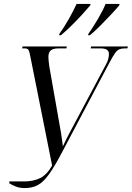

<svg xmlns="http://www.w3.org/2000/svg" viewBox="-20 -951 673 980"><path d="M27 -16 28 -25H102Q151 -25 185 -42Q219 -59 246 -106L141 -632Q135 -664 131.5 -679Q128 -694 123 -699Q118 -704 107 -704H93L95 -714H321L319 -704H279Q251 -704 239 -693.5Q227 -683 227 -660Q227 -650 228.5 -637.5Q230 -625 232 -610L288 -292Q292 -272 295 -248Q298 -224 301 -204Q309 -221 316 -235.5Q323 -250 333 -269L521 -622Q536 -649 536 -676Q536 -704 494 -704H443L445 -714H633L630 -704H616Q600 -704 588.5 -699Q577 -694 566 -678Q555 -662 538 -630L300 -180Q260 -103 230.5 -62Q201 -21 172.5 -6Q144 9 106 9Q81 9 60.5 1Q40 -7 27 -16ZM431 -778Q455 -812 480 -854.5Q505 -897 519 -931H590L589 -924Q575 -907 548.5 -878.5Q522 -850 492.5 -820.5Q463 -791 439 -771H430ZM283 -778Q308 -813 331.5 -854.5Q355 -896 371 -931H442L441 -924Q426 -906 399.5 -877Q373 -848 344 -819.5Q315 -791 291 -771H282Z"/></svg>

Font: Noto Serif Display ExtraCondensed
Style: Italic
Weight: 400
Width: 2
Italic angle: -12°
Designer: Monotype Design Team
Foundry: Monotype Imaging Inc.
Version: Version 2.009